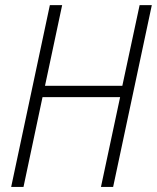

<svg xmlns="http://www.w3.org/2000/svg" viewBox="-20 -734 616 754"><path d="M23.9 0 175.8 -713.9H224.1L156.7 -397H460.4L528.3 -713.9H576.2L424.3 0H376.5L451.7 -352.5H147L72.3 0Z"/></svg>

Font: Open Sans SemiCondensed Light
Style: Italic
Weight: 300
Width: 4
Italic angle: -12°
Designer: Monotype Design Team
Foundry: Monotype Imaging Inc.
Version: Version 3.000